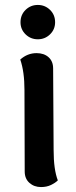

<svg xmlns="http://www.w3.org/2000/svg" viewBox="-20 -743 309 777"><path d="M63 -653Q63 -683 83.5 -703Q104 -723 133 -723Q162 -723 182.5 -703Q203 -683 203 -653Q203 -624 182.5 -604Q162 -584 133 -584Q104 -584 83.5 -604Q63 -624 63 -653ZM214 -13Q204 -3 186.5 5.5Q169 14 146 14Q118 14 99 -3Q80 -20 80 -49L79 -379Q79 -453 62 -502Q91 -528 128 -528Q158 -528 176.5 -511.5Q195 -495 195 -466L197 -136Q197 -57 214 -13Z"/></svg>

Font: Arima Madurai ExtraBold
Style: Regular
Weight: 800
Designer: Joana Correia and Natanael Gama
Foundry: NDISCOVER
Version: Version 1.020